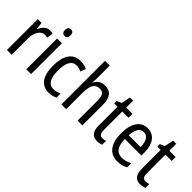

<svg xmlns="http://www.w3.org/2000/svg" viewBox="65 -1558 2366 2366"><g transform="rotate(45 1248.0 -375.0)"><path d="M275 -547C219 -547 178 -504 152 -443H147L137 -537H71V0H154V-282C153 -388 204 -464 269 -464C285 -464 301 -462 314 -457L326 -540C309 -545 291 -547 275 -547Z M451 -738C421 -738 402 -719 402 -681C402 -644 421 -624 451 -624C480 -624 498 -644 498 -681C498 -719 481 -738 451 -738ZM491 -537H408V0H491Z M807 10C846 10 887 0 917 -18V-89C885 -73 850 -63 813 -63C734 -63 694 -131 694 -266C694 -403 734 -473 814 -473C841 -473 872 -464 899 -452L924 -521C895 -537 856 -547 810 -547C681 -547 609 -448 609 -265C609 -80 681 10 807 10Z M1103 -543V-760H1020V0H1103V-278C1103 -410 1135 -473 1219 -473C1278 -473 1302 -435 1302 -347V0H1385V-360C1385 -484 1337 -546 1234 -546C1178 -546 1128 -517 1103 -464H1097C1101 -487 1103 -515 1103 -543Z M1671 -62C1629 -62 1612 -90 1612 -148V-469H1721V-537H1612V-658H1558L1532 -538L1471 -512V-469H1529V-140C1529 -34 1573 10 1648 10C1678 10 1707 4 1727 -6V-72C1711 -66 1690 -62 1671 -62Z M1982 -546C1860 -546 1791 -445 1791 -265C1791 -102 1859 10 2001 10C2055 10 2098 -1 2141 -24V-98C2097 -72 2056 -61 2009 -61C1921 -61 1876 -125 1874 -252H2163V-308C2163 -444 2100 -546 1982 -546ZM1982 -478C2051 -478 2081 -407 2082 -318H1875C1881 -425 1918 -478 1982 -478Z M2423 -62C2381 -62 2364 -90 2364 -148V-469H2473V-537H2364V-658H2310L2284 -538L2223 -512V-469H2281V-140C2281 -34 2325 10 2400 10C2430 10 2459 4 2479 -6V-72C2463 -66 2442 -62 2423 -62Z"/></g></svg>

Font: Noto Sans Georgian Condensed
Style: Regular
Weight: 400
Width: 3
Designer: Monotype Design Team, Akaki Razmadze
Foundry: Google LLC
Version: Version 2.005